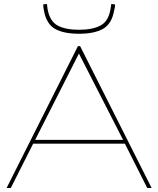

<svg xmlns="http://www.w3.org/2000/svg" viewBox="-20 -941 792 961"><path d="M13 0 370 -710H381L739 0H717L605 -222H146L34 0ZM156 -241H596L375 -673ZM375 -772Q299 -772 255.5 -796.5Q212 -821 200 -888Q197 -903 196 -919L215 -921Q216 -914 216.5 -907.5Q217 -901 218 -896Q229 -835 268 -813.5Q307 -792 375 -792Q444 -792 483.5 -813.5Q523 -835 533 -895Q534 -902 535 -908Q536 -914 537 -921L556 -919Q556 -910 554.5 -902Q553 -894 551 -887Q539 -821 495.5 -796.5Q452 -772 375 -772Z"/></svg>

Font: Georama Extended Thin
Style: Regular
Weight: 100
Width: 7
Designer: Jean-Baptiste Levee
Foundry: Production Type
Version: Version 1.000